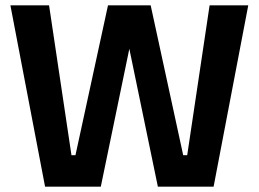

<svg xmlns="http://www.w3.org/2000/svg" viewBox="-20 -700 970 720"><path d="M149 0H358L465 -517L572 0H781L911 -680H766L682 -118H667L545 -680H385L263 -118H248L164 -680H19Z"/></svg>

Font: Sunflower
Style: Bold
Weight: 700
Designer: JIKJI
Foundry: JIKJI
Version: Version 1.00